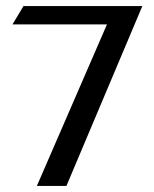

<svg xmlns="http://www.w3.org/2000/svg" viewBox="-20 -600 506 630"><path d="M21 -520H331L101 10H198L447 -580H57Z"/></svg>

Font: Charger Sport
Style: DfBdExt
Weight: 400
Designer: Jasper
Foundry: Cannot Into Space Fonts
Version: Version 1.1